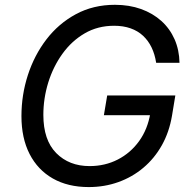

<svg xmlns="http://www.w3.org/2000/svg" viewBox="-20 -757 786 787"><path d="M343.8 9.8Q258.3 9.8 196.5 -25.4Q134.8 -60.5 101.3 -125.7Q67.9 -190.9 67.9 -281.2Q67.9 -367.7 94.2 -449.2Q120.6 -530.8 170.4 -595.7Q220.2 -660.6 291.3 -699Q362.3 -737.3 451.2 -737.3Q509.8 -737.3 558.1 -720Q606.4 -702.6 641.4 -671.1Q676.3 -639.6 695.6 -595.9Q714.8 -552.2 715.8 -499.5H620.1Q614.7 -534.7 601.3 -562.5Q587.9 -590.3 566.4 -610.4Q544.9 -630.4 515.1 -640.9Q485.4 -651.4 447.8 -651.4Q380.4 -651.4 326.9 -620.1Q273.4 -588.9 235.6 -536.1Q197.8 -483.4 177.7 -418.5Q157.7 -353.5 157.7 -286.1Q157.7 -183.1 210.4 -129.6Q263.2 -76.2 347.2 -76.2Q410.2 -76.2 462.6 -103Q515.1 -129.9 550.3 -178.7Q585.4 -227.5 596.2 -293L622.1 -284.7H405.8L419.4 -365.7H698.7L685.1 -283.2Q673.8 -215.8 643.6 -161.9Q613.3 -107.9 567.9 -69.6Q522.5 -31.2 465.3 -10.7Q408.2 9.8 343.8 9.8Z"/></svg>

Font: Adwaita Sans
Style: Italic
Weight: 400
Italic angle: -9.39999°
Designer: Rasmus Andersson
Foundry: rsms
Version: Version 4.001;git-9221beed3